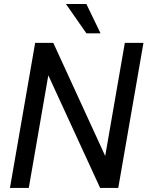

<svg xmlns="http://www.w3.org/2000/svg" viewBox="-20 -921 736 941"><path d="M28.8 0ZM559.6 0H470.7L216.8 -551.8L121.1 0H28.8L152.3 -710.9H241.2L495.6 -156.7L591.8 -710.9H683.1ZM472.7 -757.8H403.3L303.2 -901.4H403.3Z"/></svg>

Font: Roboto
Style: Italic
Weight: 400
Italic angle: -12°
Designer: Google
Version: Version 2.134; 2016; ttfautohint (v1.6)